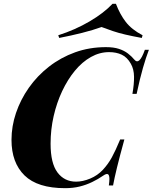

<svg xmlns="http://www.w3.org/2000/svg" viewBox="-20 -968 797 1002"><path d="M757 -708Q742 -669 726 -613.5Q710 -558 693 -478H671Q680 -528 679.5 -567.5Q679 -607 663 -635Q644 -669 615.5 -682.5Q587 -696 549 -696Q500 -696 454.5 -670.5Q409 -645 371 -599Q333 -553 304.5 -492.5Q276 -432 260 -362Q244 -292 244 -218Q244 -116 280 -68Q316 -20 377 -20Q412 -20 450.5 -36Q489 -52 517 -82Q544 -111 563.5 -146.5Q583 -182 607 -240H629Q604 -149 590.5 -93.5Q577 -38 570 0H548Q551 -21 551 -34Q551 -55 543 -59Q535 -63 518 -51Q492 -33 461 -18Q430 -3 395.5 5.5Q361 14 320 14Q176 14 108 -52.5Q40 -119 40 -238Q40 -309 63.5 -378.5Q87 -448 130.5 -510Q174 -572 235.5 -620Q297 -668 372 -695Q447 -722 533 -722Q573 -722 600.5 -713Q628 -704 647.5 -689Q667 -674 681 -657Q694 -641 707.5 -653.5Q721 -666 736 -708ZM510 -827Q466 -811 408.5 -796.5Q351 -782 289 -770L284 -784Q372 -812 447 -856Q522 -900 567 -948H585Q606 -893 636.5 -853.5Q667 -814 724 -784L720 -770Q671 -779 634.5 -787.5Q598 -796 568.5 -806Q539 -816 510 -827Z"/></svg>

Font: Playfair Display ExtraBold
Style: Italic
Weight: 800
Italic angle: -14°
Designer: Claus Eggers Sørensen
Foundry: Claus Eggers Sørensen
Version: Version 1.203